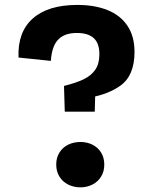

<svg xmlns="http://www.w3.org/2000/svg" viewBox="-20 -762 660 795"><path d="M372.3 -299.6H248.2L245 -406.2Q296.2 -419 327.1 -434.1Q358.1 -449.2 374.8 -473.8Q391.5 -498.5 391.5 -537.2Q391.5 -583.2 367.9 -604.4Q344.2 -625.5 298.4 -625.5Q247.2 -625.5 221 -598.2Q194.7 -571 190.5 -509.9L56.7 -523.7Q52.4 -629.1 115.6 -685.3Q178.8 -741.6 300.1 -741.6Q371.9 -741.6 425 -720.3Q478.2 -699.1 507.6 -655.4Q537 -611.8 537 -546.8Q537 -448.1 477.1 -406.3Q417.2 -364.5 324 -354.2L374.7 -386.2ZM212.8 -80.4Q212.8 -109 226.1 -130.3Q239.3 -151.7 262.2 -162.9Q285 -174.1 312.9 -174.1Q340.5 -174.1 362.9 -162.9Q385.3 -151.7 398.6 -130.3Q411.8 -109 411.8 -80.4Q411.8 -52.2 398.6 -30.8Q385.3 -9.2 362.7 2.2Q340.1 13.7 312.9 13.7Q285.4 13.7 262.4 2.2Q239.3 -9.2 226.1 -30.8Q212.8 -52.2 212.8 -80.4Z"/></svg>

Font: Monaspace Neon Var ExtraLight
Style: Regular
Weight: 200
Designer: Riley Cran and the Lettermatic Team
Version: Version 1.200 (Monaspace Neon Var)